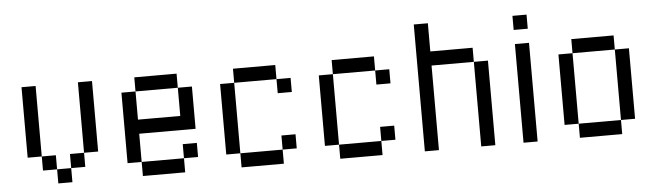

<svg xmlns="http://www.w3.org/2000/svg" viewBox="-41 -705 2894 848"><g transform="rotate(-5 1406.0 -281.0)"><path d="M312.5 -437.5H375V-125H312.5ZM250 -125H312.5V-62.5H250ZM187.5 -62.5H250V0H187.5ZM125 -125H187.5V-62.5H125ZM62.5 -437.5H125V-125H62.5Z M750 -125H812.5V-62.5H750ZM562.5 -62.5H750V0H562.5ZM500 -375H562.5V-250H750V-375H812.5V-187.5H562.5V-62.5H500ZM562.5 -437.5H750V-375H562.5Z M1187.5 -125H1250V-62.5H1187.5ZM1000 -62.5H1187.5V0H1000ZM937.5 -375H1000V-62.5H937.5ZM1000 -437.5H1187.5V-375H1000ZM1187.5 -375H1250V-312.5H1187.5Z M1625 -125H1687.5V-62.5H1625ZM1437.5 -62.5H1625V0H1437.5ZM1375 -375H1437.5V-62.5H1375ZM1437.5 -437.5H1625V-375H1437.5ZM1625 -375H1687.5V-312.5H1625Z M2062.5 -375H2125V0H2062.5ZM1812.5 -562.5H1875V-437.5H2062.5V-375H1875V0H1812.5Z M2250 -437.5H2312.5V0H2250ZM2250 -562.5H2312.5V-500H2250Z M2687.5 -375H2750V-62.5H2687.5ZM2500 -62.5H2687.5V0H2500ZM2437.5 -375H2500V-62.5H2437.5ZM2500 -437.5H2687.5V-375H2500Z"/></g></svg>

Font: Pixel Operator
Style: Regular
Weight: 400
Designer: Jayvee Enaguas (HarvettFox96)
Version: 2016.04.25